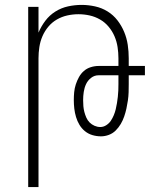

<svg xmlns="http://www.w3.org/2000/svg" viewBox="-20 -548 640 783"><path d="M95 215V-520H137V-415Q148 -441 165 -463.5Q182 -486 206 -501Q230 -516 257.5 -522Q285 -528 313 -528Q340 -528 367.5 -522Q395 -516 418.5 -501.5Q442 -487 459 -465Q476 -443 486.5 -417.5Q497 -392 501 -365Q505 -338 505 -310V-279H571V-241H505V-205Q505 -188 504.5 -171.5Q504 -155 501.5 -138Q499 -121 495.5 -105Q492 -89 486.5 -73Q481 -57 472.5 -42.5Q464 -28 452 -16Q440 -4 424 2Q408 8 392 8Q374 8 357 3Q340 -2 326.5 -13Q313 -24 304 -39Q295 -54 290 -71Q285 -88 283 -105Q281 -122 281 -140Q281 -156 282.5 -172Q284 -188 289 -203.5Q294 -219 302 -233.5Q310 -248 322 -258.5Q334 -269 350 -274Q366 -279 382 -279H463V-310Q463 -333 459.5 -356Q456 -379 447 -400Q438 -421 423 -439Q408 -457 388 -468.5Q368 -480 345.5 -485Q323 -490 300 -490Q277 -490 254.5 -485Q232 -480 212 -468.5Q192 -457 177 -439Q162 -421 153 -400Q144 -379 140.5 -356Q137 -333 137 -310V215ZM389 -30Q402 -30 413.5 -37.5Q425 -45 432 -55.5Q439 -66 444 -78Q449 -90 452 -102.5Q455 -115 457 -127.5Q459 -140 460.5 -153Q462 -166 462.5 -179Q463 -192 463 -205V-241H382Q365 -241 351.5 -230.5Q338 -220 331 -205Q324 -190 321.5 -173Q319 -156 319 -140Q319 -127 320 -115Q321 -103 324 -91.5Q327 -80 332 -68.5Q337 -57 345.5 -48.5Q354 -40 365.5 -35Q377 -30 389 -30Z"/></svg>

Font: Iosevka Extralight Extended
Style: Regular
Weight: 200
Width: 7
Monospace: yes
Designer: Belleve Invis
Foundry: Belleve Invis
Version: Version 32.5.0; ttfautohint (v1.8.4)